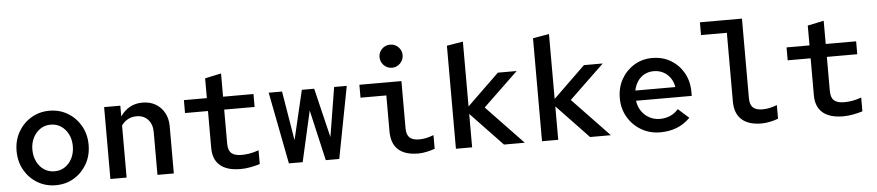

<svg xmlns="http://www.w3.org/2000/svg" viewBox="-44 -1042 6088 1333"><g transform="rotate(-5 3000.0 -375.0)"><path d="M300 10Q229 10 172 -24.5Q115 -59 82 -117.5Q49 -176 49 -250Q49 -323 82 -381.5Q115 -440 172 -474.5Q229 -509 300 -509Q371 -509 428 -474.5Q485 -440 518 -381.5Q551 -323 551 -250Q551 -176 518 -117.5Q485 -59 428.5 -24.5Q372 10 300 10ZM300 -87Q341 -87 372.5 -108Q404 -129 422.5 -166Q441 -203 441 -250Q441 -297 422.5 -333.5Q404 -370 372.5 -391Q341 -412 300 -412Q259 -412 227.5 -390.5Q196 -369 177.5 -332.5Q159 -296 159 -250Q159 -203 177.5 -166Q196 -129 227.5 -108Q259 -87 300 -87Z M681 0V-501H794V-426Q852 -509 948 -509Q1000 -509 1039 -486.5Q1078 -464 1100.5 -423.5Q1123 -383 1123 -330V0H1009V-298Q1009 -353 979 -385.5Q949 -418 899 -418Q867 -418 840 -404Q813 -390 794 -363V0Z M1588 10Q1494 10 1445.5 -31.5Q1397 -73 1397 -153V-411H1237V-501H1397V-639L1510 -663V-501H1722V-411H1510V-174Q1510 -127 1532.5 -107Q1555 -87 1603 -87Q1629 -87 1657.5 -91.5Q1686 -96 1723 -109V-13Q1691 -3 1656 3.5Q1621 10 1588 10Z M1925 0 1828 -501H1921L1978 -157L2059 -501H2145L2228 -157L2284 -501H2372L2276 0H2182L2101 -353L2021 0Z M2697 -599Q2663 -599 2639.5 -623Q2616 -647 2616 -680Q2616 -713 2639.5 -736.5Q2663 -760 2697 -760Q2730 -760 2753.5 -736.5Q2777 -713 2777 -680Q2777 -647 2753.5 -623Q2730 -599 2697 -599ZM2825 10Q2734 10 2687 -33Q2640 -76 2640 -160V-411H2460V-501H2753V-172Q2753 -127 2774.5 -107Q2796 -87 2840 -87Q2865 -87 2889 -92Q2913 -97 2942 -108V-13Q2919 -4 2887 3Q2855 10 2825 10Z M3089 0V-718L3202 -737V-285L3425 -501H3556L3313 -268L3569 0H3424L3202 -233V0Z M3689 0V-718L3802 -737V-285L4025 -501H4156L3913 -268L4169 0H4024L3802 -233V0Z M4513 10Q4440 10 4381 -24.5Q4322 -59 4287.5 -118Q4253 -177 4253 -250Q4253 -324 4285.5 -382Q4318 -440 4374.5 -474.5Q4431 -509 4501 -509Q4574 -509 4630.5 -475Q4687 -441 4719.5 -383Q4752 -325 4752 -250V-223H4364Q4369 -182 4390.5 -150.5Q4412 -119 4445.5 -101Q4479 -83 4519 -83Q4558 -83 4591.5 -98Q4625 -113 4647 -140L4722 -73Q4679 -30 4627 -10Q4575 10 4513 10ZM4365 -294H4644Q4638 -331 4618.5 -358.5Q4599 -386 4569.5 -401.5Q4540 -417 4503 -417Q4468 -417 4439.5 -402Q4411 -387 4392 -359.5Q4373 -332 4365 -294Z M5218 10Q5128 10 5080.5 -33Q5033 -76 5033 -160V-638H4853V-727H5146V-172Q5146 -127 5167.5 -107Q5189 -87 5234 -87Q5258 -87 5282 -92Q5306 -97 5335 -108V-13Q5312 -4 5280 3Q5248 10 5218 10Z M5788 10Q5694 10 5645.5 -31.5Q5597 -73 5597 -153V-411H5437V-501H5597V-639L5710 -663V-501H5922V-411H5710V-174Q5710 -127 5732.5 -107Q5755 -87 5803 -87Q5829 -87 5857.5 -91.5Q5886 -96 5923 -109V-13Q5891 -3 5856 3.5Q5821 10 5788 10Z"/></g></svg>

Font: Red Hat Mono SemiBold
Style: Regular
Weight: 600
Monospace: yes
Designer: Pentagram, MCKL
Foundry: Pentagram, MCKL
Version: Version 1.023